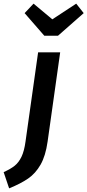

<svg xmlns="http://www.w3.org/2000/svg" viewBox="-105 -816 479 1053"><path d="M-85 128Q-47 111 -24.5 93Q-2 75 13 43.5Q28 12 35 -40L104 -529H225L156 -39Q145 39 117.5 87Q90 135 49.5 163Q9 191 -55 217ZM354 -744 213 -620H138L30 -744L79 -796L182 -710L313 -796Z"/></svg>

Font: Fira Sans Condensed Medium
Style: Italic
Weight: 500
Width: 3
Italic angle: -8°
Designer: bBox Type GmbH & Carrois Corporate GbR & Edenspiekermann AG
Foundry: bBox Type GmbH & Carrois Corporate GbR & Edenspiekermann AG
Version: Version 4.301